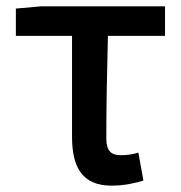

<svg xmlns="http://www.w3.org/2000/svg" viewBox="-20 -571 569 605"><path d="M332 14C371 14 406 6 432 -2L416 -90C396 -84 379 -82 360 -82C331 -82 315 -95 315 -134C315 -230 317 -343 320 -458H500V-551H109L30 -544V-458H207V-140C207 -44 239 14 332 14Z"/></svg>

Font: Noto Sans CJK SC Medium
Style: Regular
Weight: 500
Designer: Ryoko NISHIZUKA 西塚涼子 (kana, bopomofo & ideographs); Paul D. Hunt (Latin, Greek & Cyrillic); Sandoll Communications 산돌커뮤니
Foundry: Adobe
Version: Version 2.004;hotconv 1.0.118;makeotfexe 2.5.65603